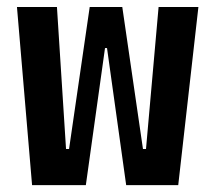

<svg xmlns="http://www.w3.org/2000/svg" viewBox="-20 -538 626 558"><path d="M346.7 0 291 -398.4H285.2L229.5 0H73.2L29.3 -517.6H145.5L171.9 -105H180.7L240.7 -517.6H335.4L395.5 -105H404.3L440.9 -517.6H556.6L498 0Z"/></svg>

Font: Cascadia Code SemiBold
Style: Regular
Weight: 600
Monospace: yes
Designer: Aaron Bell
Foundry: Saja Typeworks
Version: Version 2404.023; ttfautohint (v1.8.4)